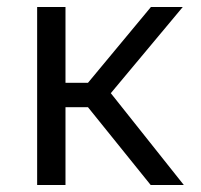

<svg xmlns="http://www.w3.org/2000/svg" viewBox="-20 -530 577 550"><path d="M86.4 0V-510H167.6V-292.8H232L412.4 -510H503.6L297.4 -263.1L506.6 0H411.7L232 -222.9H167.6V0Z"/></svg>

Font: Saira Thin
Style: Regular
Weight: 100
Designer: Hector Gatti with collaboration of the Omnibus-Type team
Foundry: Omnibus-Type
Version: Version 1.101